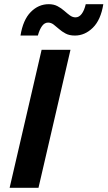

<svg xmlns="http://www.w3.org/2000/svg" viewBox="-20 -898 514 918"><path d="M317 -660 164 0H26L179 -660ZM474 -878Q462 -803 424 -765.5Q386 -728 338 -728Q312 -728 294 -737.5Q276 -747 262.5 -759Q249 -771 236.5 -780.5Q224 -790 210 -790Q193 -790 181 -773.5Q169 -757 161 -728H78Q90 -803 127 -840.5Q164 -878 213 -878Q237 -878 255 -868.5Q273 -859 287 -846.5Q301 -834 314 -824.5Q327 -815 341 -815Q358 -815 370.5 -831.5Q383 -848 390 -878Z"/></svg>

Font: Work Sans SemiBold
Style: Italic
Weight: 600
Italic angle: -13°
Designer: Wei Huang
Foundry: Wei Huang
Version: Version 2.012; ttfautohint (v1.8.3)